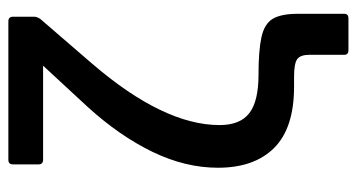

<svg xmlns="http://www.w3.org/2000/svg" viewBox="-217 -506 853 459"><g transform="rotate(-90 209.5 -276.5)"><path d="M319 130Q308 130 308 120V37Q308 15 297.5 7.5Q287 0 256 0H232Q133 0 85.5 -47.5Q38 -95 38 -182Q38 -260 76 -338.5Q114 -417 183 -493L282 -600H57Q46 -600 46 -611V-672Q46 -683 57 -683H388Q399 -683 399 -672V-621Q399 -615 394 -607L287 -483Q140 -312 140 -178Q140 -129 168.5 -107Q197 -85 260 -85Q318 -85 350 -78Q382 -71 394 -51Q406 -31 406 9V120Q406 130 395 130Z"/></g></svg>

Font: Sofia Sans Extra Cond
Style: Bold
Weight: 700
Width: 1
Designer: Botio Nikoltchev, Ani Petrova
Foundry: lettersoup
Version: Version 4.100; ttfautohint (v1.8.3)